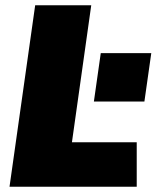

<svg xmlns="http://www.w3.org/2000/svg" viewBox="-20 -706 592 726"><path d="M325 -686 252 -168H497V0H16L113 -686ZM526 -322H335L361 -505H552Z"/></svg>

Font: Chivo Black Italic
Style: Regular
Weight: 900
Italic angle: -8.05°
Designer: Hector Gatti
Foundry: Omnibus-Type
Version: Version 1.007